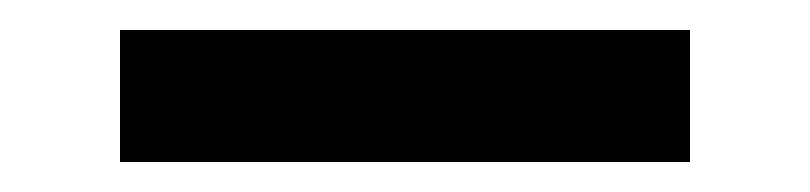

<svg xmlns="http://www.w3.org/2000/svg" viewBox="-20 -20 540 128"><path d="M440 88H60V0H440Z"/></svg>

Font: Iosevka Curly Semibold
Style: Regular
Weight: 600
Monospace: yes
Designer: Belleve Invis
Foundry: Belleve Invis
Version: Version 22.1.2; ttfautohint (v1.8.4)